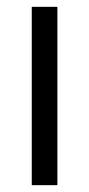

<svg xmlns="http://www.w3.org/2000/svg" viewBox="-20 -542 261 562"><path d="M73 0V-522H148V0Z"/></svg>

Font: Lexend Light
Style: Regular
Weight: 300
Designer: Bonnie Shaver-Troup, Thomas Jockin
Foundry: Lexend
Version: Version 1.007; ttfautohint (v1.8.3)